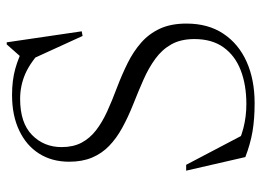

<svg xmlns="http://www.w3.org/2000/svg" viewBox="-121 -629 760 558"><g transform="rotate(-90 259.0 -350.0)"><path d="M407.5 -657.5 370.5 -667 409 -710.5H415L447 -492.5L433.5 -490L361.5 -647.5L396 -605.5Q357 -642 322.8 -656.8Q288.5 -671.5 250.5 -671.5Q181 -671.5 145.8 -637Q110.5 -602.5 110.5 -551Q110.5 -517.5 123.2 -493.2Q136 -469 159.2 -451Q182.5 -433 214.2 -418.5Q246 -404 283.5 -390Q321.5 -375.5 354.8 -359Q388 -342.5 414 -319.8Q440 -297 454.8 -265Q469.5 -233 469.5 -188Q469.5 -125 440 -80.8Q410.5 -36.5 358.5 -13.2Q306.5 10 238 10Q192 10 155.5 3.8Q119 -2.5 81.5 -17L42 -189H59L152.5 -11L96 -52Q131 -31.5 165 -22.8Q199 -14 235.5 -14Q291.5 -14 334 -30.5Q376.5 -47 400.5 -80.5Q424.5 -114 424.5 -165Q424.5 -204.5 409.2 -231.8Q394 -259 367.2 -278.5Q340.5 -298 306.5 -313Q272.5 -328 234.5 -343Q197 -358 166.5 -374.8Q136 -391.5 114 -412.8Q92 -434 80 -462.5Q68 -491 68 -529Q68 -579 91.5 -616.2Q115 -653.5 158.8 -674.2Q202.5 -695 262 -695Q304.5 -695 338.5 -685.5Q372.5 -676 407.5 -657.5Z"/></g></svg>

Font: Newsreader 36pt Light
Style: Regular
Weight: 300
Designer: Hugues Gentile
Foundry: Production Type
Version: Version 1.003